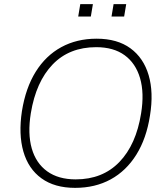

<svg xmlns="http://www.w3.org/2000/svg" viewBox="-20 -900 799 928"><path d="M86 -363Q104 -475 152.5 -553Q201 -631 276 -672Q351 -713 447 -713Q547 -713 610.5 -666.5Q674 -620 698.5 -536.5Q723 -453 705 -342Q688 -231 639 -152.5Q590 -74 515 -33Q440 8 343 8Q244 8 180.5 -38Q117 -84 93 -167.5Q69 -251 86 -363ZM129 -353Q113 -254 133.5 -182.5Q154 -111 208 -72Q262 -33 346 -33Q476 -33 557 -117Q638 -201 662 -352Q678 -450 657 -522Q636 -594 582.5 -633Q529 -672 445 -672Q315 -672 234.5 -588.5Q154 -505 129 -353ZM519 -820 529 -880H590L580 -820ZM358 -820 368 -880H429L419 -820Z"/></svg>

Font: Mulish ExtraLight ExtraLight
Style: Italic
Weight: 250
Italic angle: -9°
Version: Version 3.603